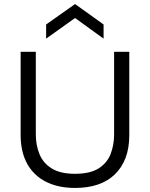

<svg xmlns="http://www.w3.org/2000/svg" viewBox="-20 -916 741 949"><path d="M351 13Q300 13 257.5 1.5Q215 -10 182.5 -32Q150 -54 127.5 -85.5Q105 -117 93.5 -158Q82 -199 82 -248V-660H157V-252Q157 -199 175 -154.5Q193 -110 235.5 -83.5Q278 -57 350 -57Q426 -57 468 -84Q510 -111 527 -155.5Q544 -200 544 -252V-660H619V-248Q619 -184 600.5 -135.5Q582 -87 547 -53.5Q512 -20 462.5 -3.5Q413 13 351 13ZM208 -725V-795L351 -896L492 -795V-725L351 -827Z"/></svg>

Font: Bricolage Grotesque Light
Style: Regular
Weight: 300
Designer: Mathieu Triay
Foundry: Atelier Triay
Version: Version 1.000;gftools[0.9.30]